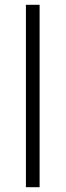

<svg xmlns="http://www.w3.org/2000/svg" viewBox="-20 -780 273 800"><path d="M145 0H88V-760H145Z"/></svg>

Font: Noto Sans Tamil Light
Style: Regular
Weight: 300
Designer: Jelle Bosma - Monotype Design Team
Foundry: Monotype Imaging Inc.
Version: Version 2.004; ttfautohint (v1.8.4.7-5d5b)